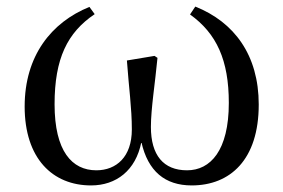

<svg xmlns="http://www.w3.org/2000/svg" viewBox="-20 -549 862 584"><path d="M257 15C333 15 393 -30 410 -117C430 -28 482 15 563 15C680 15 767 -63 767 -231C767 -382 692 -482 574 -529L558 -505C639 -447 676 -366 676 -236C676 -91 620 -31 549 -31C477 -31 439 -77 439 -163C439 -218 452 -298 459 -373L450 -379L366 -365C372 -281 381 -221 381 -155C381 -72 334 -31 273 -31C199 -31 146 -89 146 -232C146 -371 185 -450 268 -506L252 -528C136 -481 55 -379 55 -225C55 -67 140 15 257 15Z"/></svg>

Font: Noto Serif KR Medium
Style: Regular
Weight: 500
Designer: Ryoko NISHIZUKA 西塚涼子 (kana & ideographs); Frank Grießhammer (Latin, Greek & Cyrillic); Wenlong ZHANG 张文龙 (bopomofo); San
Foundry: Adobe
Version: Version 2.001;hotconv 1.1.0;makeotfexe 2.6.0